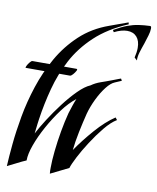

<svg xmlns="http://www.w3.org/2000/svg" viewBox="-80 -758 679 831"><g transform="rotate(10 259.0 -342.5)"><path d="M482 -538 470 -549Q476 -573 476 -592Q476 -623 461 -640Q446 -657 419 -657Q394 -657 362 -641L357 -650Q390 -669 414.5 -678Q439 -687 462.5 -690.5Q486 -694 514 -695L517 -692Q518 -690 518 -684Q518 -671 512.5 -653Q507 -635 501 -616Q497 -605 493.5 -594.5Q490 -584 487 -574Q481 -554 482 -538ZM7 10Q9 -30 14.5 -87.5Q20 -145 32 -212Q44 -279 66.5 -347.5Q89 -416 124.5 -478.5Q160 -541 212.5 -590Q265 -639 338 -665L418 -694L420 -686Q333 -649 277 -596.5Q221 -544 188 -481.5Q155 -419 137 -351Q119 -283 109 -215Q108 -211 106 -193Q104 -175 101 -150Q116 -179 140 -216.5Q164 -254 192.5 -291.5Q221 -329 250 -358Q279 -387 303 -397Q321 -410 344 -418Q349 -420 362.5 -424.5Q376 -429 391 -435Q406 -441 417 -445Q428 -449 428 -449L433 -440L405 -428Q387 -421 368 -396.5Q349 -372 333 -339Q317 -306 308 -273Q298 -233 289 -189.5Q280 -146 276 -108Q308 -155 350.5 -203.5Q393 -252 434 -279L442 -269Q417 -254 390 -221Q363 -188 338.5 -150Q314 -112 297 -79Q280 -46 275 -29L196 10Q195 5 195 -2Q195 -9 195 -17Q195 -47 199.5 -90Q204 -133 212 -178.5Q220 -224 230 -262Q236 -281 241.5 -297.5Q247 -314 253 -328Q223 -305 194 -266Q165 -227 140.5 -182.5Q116 -138 101.5 -97.5Q87 -57 87 -30V-29Q70 -22 47 -10Q24 2 7 10ZM14 -423Q11 -423 15 -431.5Q19 -440 26 -448.5Q33 -457 37 -457H230Q237 -457 232.5 -448.5Q228 -440 220.5 -431.5Q213 -423 208 -423Z"/></g></svg>

Font: Kings
Style: Regular
Weight: 400
Designer: Robert E. Leuschke
Foundry: Robert E. Leuschke
Version: Version 1.010; ttfautohint (v1.8.3)